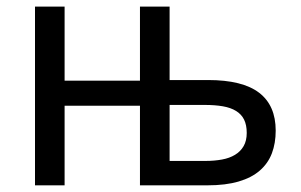

<svg xmlns="http://www.w3.org/2000/svg" viewBox="-20 -556 902 576"><path d="M173.8 -536.1V-314H399.9V-536.1H488.8V-315.9H604Q707.5 -315.9 757.3 -277.8Q807.1 -239.7 807.1 -164.1Q807.1 -126.5 795.7 -96.2Q784.2 -65.9 759.5 -44.4Q734.9 -22.9 696 -11.5Q657.2 0 602.1 0H399.9V-238.8H173.8V0H85V-536.1ZM720.2 -157.2Q720.2 -181.2 712.2 -197.3Q704.1 -213.4 688.2 -223.1Q672.4 -232.9 648.7 -237.1Q625 -241.2 594.2 -241.2H488.8V-73.2H596.2Q623 -73.2 645.8 -77.4Q668.5 -81.5 685.1 -91.6Q701.7 -101.6 710.9 -117.7Q720.2 -133.8 720.2 -157.2Z"/></svg>

Font: WenQuanYi Micro Hei
Style: Regular
Weight: 400
Foundry: Ascender Corporation
Version: Version 0.2.0-beta